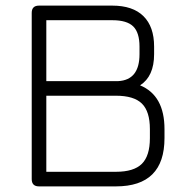

<svg xmlns="http://www.w3.org/2000/svg" viewBox="-20 -664 660 684"><path d="M119 0Q93 0 93 -26V-618Q93 -644 119 -644H380Q453 -644 491 -606.5Q529 -569 529 -498V-471Q529 -392 479 -360Q566 -324 566 -204V-172Q566 0 393 0ZM393 -375H400H401Q477 -379 477 -471V-498Q477 -548 454.5 -570Q432 -592 380 -592H145V-375ZM145 -52H393Q457 -52 485.5 -80.5Q514 -109 514 -172V-204Q514 -267 485.5 -295Q457 -323 393 -323H145Z"/></svg>

Font: Jura
Style: Regular
Weight: 400
Designer: Daniel Johnson, Alexei Vanyashin
Foundry: Daniel Johnson
Version: Version 5.103